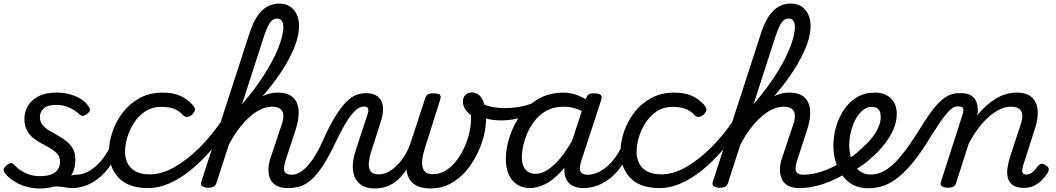

<svg xmlns="http://www.w3.org/2000/svg" viewBox="-24 -1039 5930 1078"><path d="M267 -17Q296 -29 322.5 -38.5Q349 -48 370.5 -53Q392 -58 406 -58Q415 -58 417 -46.5Q419 -35 415 -20.5Q411 -6 402.5 5.5Q394 17 382 17Q362 17 341 13Q320 9 294.5 8Q269 7 235 13ZM197 19Q156 19 118.5 7.5Q81 -4 51.5 -23.5Q22 -43 3 -67Q-3 -76 -3.5 -86Q-4 -96 11 -109Q24 -121 35 -123Q46 -125 56 -113Q79 -88 116 -69Q153 -50 198 -50Q236 -50 261.5 -59Q287 -68 300 -86.5Q313 -105 313 -131Q313 -157 298.5 -174Q284 -191 261.5 -204.5Q239 -218 213 -231.5Q187 -245 164.5 -262.5Q142 -280 127.5 -306.5Q113 -333 113 -372Q113 -409 131.5 -442.5Q150 -476 190.5 -497.5Q231 -519 293 -519Q338 -519 374 -508Q410 -497 434.5 -480Q459 -463 471 -445Q481 -432 481 -422.5Q481 -413 467 -401Q455 -392 445 -389Q435 -386 424 -396Q400 -418 367 -434Q334 -450 291 -450Q242 -450 221 -430Q200 -410 200 -381Q200 -356 214.5 -338Q229 -320 251.5 -306.5Q274 -293 299.5 -279Q325 -265 347.5 -247.5Q370 -230 384.5 -205.5Q399 -181 399 -143Q399 -85 372 -49Q345 -13 299 3Q253 19 197 19Z M381 17Q367 17 360.5 5.5Q354 -6 356.5 -20.5Q359 -35 371 -46.5Q383 -58 404 -58Q430 -58 456.5 -69Q483 -80 509 -101.5Q535 -123 557 -153Q579 -183 596 -220Q601 -235 613.5 -234.5Q626 -234 635.5 -224.5Q645 -215 641 -201Q623 -150 595 -109.5Q567 -69 533 -41Q499 -13 460 2Q421 17 381 17Z M808 17Q697 17 642.5 -40.5Q588 -98 588 -189Q588 -242 607.5 -299.5Q627 -357 665 -407Q703 -457 759.5 -488Q816 -519 889 -519Q948 -519 988.5 -501Q1029 -483 1059 -448Q1074 -430 1069.5 -417.5Q1065 -405 1053 -394Q1040 -384 1027 -382.5Q1014 -381 1000 -396Q981 -417 953 -428Q925 -439 880 -439Q830 -439 792 -414Q754 -389 728.5 -349.5Q703 -310 690.5 -266.5Q678 -223 678 -185Q678 -153 691.5 -124Q705 -95 736 -77.5Q767 -60 818 -60Q832 -60 837.5 -48.5Q843 -37 841 -21.5Q839 -6 830.5 5.5Q822 17 808 17Z M808 17Q794 17 788.5 5.5Q783 -6 784.5 -21.5Q786 -37 795 -48.5Q804 -60 818 -60Q884 -60 956 -101Q1028 -142 1098 -212Q1168 -282 1226 -369Q1236 -385 1248.5 -380Q1261 -375 1267 -360.5Q1273 -346 1265 -333Q1215 -258 1159.5 -194Q1104 -130 1045 -82.5Q986 -35 926 -9Q866 17 808 17Z M1592 17Q1554 17 1529.5 4Q1505 -9 1494 -32.5Q1483 -56 1483 -86.5Q1483 -117 1495 -152L1559 -344Q1569 -374 1566.5 -395.5Q1564 -417 1548.5 -428.5Q1533 -440 1503 -440Q1472 -440 1438.5 -424Q1405 -408 1372.5 -378Q1340 -348 1310.5 -307.5Q1281 -267 1257 -218L1247 -287Q1286 -345 1322 -388.5Q1358 -432 1393 -461Q1428 -490 1463 -504.5Q1498 -519 1534 -519Q1591 -519 1620 -493Q1649 -467 1652.5 -420Q1656 -373 1636 -311L1581 -143Q1565 -95 1573.5 -76.5Q1582 -58 1615 -58Q1629 -58 1635 -46.5Q1641 -35 1638.5 -20.5Q1636 -6 1624.5 5.5Q1613 17 1592 17ZM1144 15Q1128 15 1114 8Q1100 1 1106 -18L1376 -850Q1405 -939 1446 -979Q1487 -1019 1545 -1019Q1578 -1019 1602.5 -1003.5Q1627 -988 1641 -960Q1655 -932 1655 -893Q1655 -863 1646.5 -828Q1638 -793 1621 -755Q1604 -717 1581 -677.5Q1558 -638 1528 -596.5Q1498 -555 1462.5 -513Q1427 -471 1386 -429.5Q1345 -388 1300 -347L1191 -11Q1187 2 1177 8.5Q1167 15 1144 15ZM1335 -454Q1368 -492 1398 -531.5Q1428 -571 1454 -611Q1480 -651 1501 -690Q1522 -729 1536.5 -764.5Q1551 -800 1559 -831.5Q1567 -863 1567 -888Q1567 -903 1562.5 -914Q1558 -925 1550.5 -930Q1543 -935 1530 -935Q1518 -935 1506 -926.5Q1494 -918 1483 -896.5Q1472 -875 1459 -838Z M1594 17Q1583 17 1580 5.5Q1577 -6 1581 -20.5Q1585 -35 1594.5 -46.5Q1604 -58 1616 -58Q1632 -58 1651.5 -67Q1671 -76 1692.5 -97Q1714 -118 1738 -154Q1762 -190 1787 -246Q1826 -333 1859 -386Q1892 -439 1921 -467.5Q1950 -496 1976.5 -506Q2003 -516 2029 -516Q2040 -516 2043 -504.5Q2046 -493 2044 -478.5Q2042 -464 2035.5 -452.5Q2029 -441 2019 -441Q2003 -441 1986.5 -430.5Q1970 -420 1951 -397Q1932 -374 1910 -335.5Q1888 -297 1861 -241Q1822 -159 1788.5 -108Q1755 -57 1723.5 -29.5Q1692 -2 1660.5 7.5Q1629 17 1594 17Z M2082 19Q2034 19 2006 0.5Q1978 -18 1966.5 -48Q1955 -78 1957 -114.5Q1959 -151 1971 -188L2040 -398Q2047 -419 2042.5 -430Q2038 -441 2020 -441Q2005 -441 1997.5 -452.5Q1990 -464 1991.5 -478.5Q1993 -493 2002.5 -504.5Q2012 -516 2030 -516Q2064 -516 2085.5 -504.5Q2107 -493 2117 -472Q2127 -451 2126.5 -424Q2126 -397 2117 -365L2058 -182Q2050 -155 2047 -126.5Q2044 -98 2055.5 -79Q2067 -60 2104 -60Q2126 -60 2150 -71Q2174 -82 2197.5 -103.5Q2221 -125 2242 -156Q2263 -187 2278 -227L2362 -483Q2368 -502 2377 -508.5Q2386 -515 2407 -515Q2439 -515 2446.5 -506Q2454 -497 2447 -478L2370 -234Q2360 -205 2352.5 -174.5Q2345 -144 2346 -118Q2347 -92 2360.5 -76.5Q2374 -61 2407 -61Q2443 -61 2475 -79.5Q2507 -98 2532.5 -129Q2558 -160 2577 -198.5Q2596 -237 2607 -277.5Q2618 -318 2620 -354Q2620 -364 2620.5 -374Q2621 -384 2620 -393Q2597 -410 2586 -429Q2575 -448 2575 -471Q2575 -492 2589.5 -506Q2604 -520 2626 -520Q2643 -520 2657.5 -511Q2672 -502 2682.5 -484Q2693 -466 2699 -437.5Q2705 -409 2705 -370Q2705 -325 2691.5 -272.5Q2678 -220 2652 -168.5Q2626 -117 2588.5 -74.5Q2551 -32 2502 -6.5Q2453 19 2394 19Q2347 19 2318 5Q2289 -9 2275 -33.5Q2261 -58 2258 -87Q2236 -53 2209 -29Q2182 -5 2150 7Q2118 19 2082 19Z M2791 -363Q2750 -363 2714.5 -371Q2679 -379 2642 -402Q2636 -405 2637 -417Q2638 -429 2642.5 -442.5Q2647 -456 2654.5 -463.5Q2662 -471 2669 -466Q2696 -448 2733 -440Q2770 -432 2809 -432Q2848 -432 2885 -438Q2922 -444 2956 -455.5Q2990 -467 3020 -484Q3027 -488 3030 -475.5Q3033 -463 3031 -448Q3029 -433 3019 -428Q2965 -398 2907.5 -380.5Q2850 -363 2791 -363Z M2954 17Q2911 17 2880 -2.5Q2849 -22 2832.5 -59Q2816 -96 2816 -146Q2816 -190 2828.5 -241Q2841 -292 2866.5 -341Q2892 -390 2930.5 -430.5Q2969 -471 3021 -495Q3073 -519 3139 -519Q3182 -519 3223 -502.5Q3264 -486 3297 -461L3284 -392Q3241 -420 3207.5 -430Q3174 -440 3141 -440Q3090 -440 3051.5 -421Q3013 -402 2985.5 -370Q2958 -338 2940.5 -300Q2923 -262 2914.5 -224.5Q2906 -187 2906 -157Q2906 -126 2915 -105.5Q2924 -85 2941 -74Q2958 -63 2983 -63Q3018 -63 3055 -88Q3092 -113 3129.5 -160.5Q3167 -208 3201 -273L3223 -229Q3179 -134 3130 -80Q3081 -26 3035.5 -4.5Q2990 17 2954 17ZM3253 17Q3215 17 3191 4Q3167 -9 3155.5 -32.5Q3144 -56 3144.5 -86.5Q3145 -117 3156 -152L3265 -483Q3272 -503 3281.5 -509Q3291 -515 3310 -515Q3341 -515 3349.5 -505.5Q3358 -496 3351 -476L3242 -143Q3226 -95 3235 -76.5Q3244 -58 3276 -58Q3290 -58 3295.5 -46.5Q3301 -35 3299 -20.5Q3297 -6 3285.5 5.5Q3274 17 3253 17Z M3253 17Q3239 17 3232.5 5.5Q3226 -6 3228.5 -20.5Q3231 -35 3243 -46.5Q3255 -58 3276 -58Q3302 -58 3328.5 -69Q3355 -80 3381 -101.5Q3407 -123 3429 -153Q3451 -183 3468 -220Q3473 -235 3485.5 -234.5Q3498 -234 3507.5 -224.5Q3517 -215 3513 -201Q3495 -150 3467 -109.5Q3439 -69 3405 -41Q3371 -13 3332 2Q3293 17 3253 17Z M3680 17Q3569 17 3514.5 -40.5Q3460 -98 3460 -189Q3460 -242 3479.5 -299.5Q3499 -357 3537 -407Q3575 -457 3631.5 -488Q3688 -519 3761 -519Q3820 -519 3860.5 -501Q3901 -483 3931 -448Q3946 -430 3941.5 -417.5Q3937 -405 3925 -394Q3912 -384 3899 -382.5Q3886 -381 3872 -396Q3853 -417 3825 -428Q3797 -439 3752 -439Q3702 -439 3664 -414Q3626 -389 3600.5 -349.5Q3575 -310 3562.5 -266.5Q3550 -223 3550 -185Q3550 -153 3563.5 -124Q3577 -95 3608 -77.5Q3639 -60 3690 -60Q3704 -60 3709.5 -48.5Q3715 -37 3713 -21.5Q3711 -6 3702.5 5.5Q3694 17 3680 17Z M3680 17Q3666 17 3660.5 5.5Q3655 -6 3656.5 -21.5Q3658 -37 3667 -48.5Q3676 -60 3690 -60Q3756 -60 3828 -101Q3900 -142 3970 -212Q4040 -282 4098 -369Q4108 -385 4120.5 -380Q4133 -375 4139 -360.5Q4145 -346 4137 -333Q4087 -258 4031.5 -194Q3976 -130 3917 -82.5Q3858 -35 3798 -9Q3738 17 3680 17Z M4464 17Q4426 17 4401.5 4Q4377 -9 4366 -32.5Q4355 -56 4355 -86.5Q4355 -117 4367 -152L4431 -344Q4441 -374 4438.5 -395.5Q4436 -417 4420.5 -428.5Q4405 -440 4375 -440Q4344 -440 4310.5 -424Q4277 -408 4244.5 -378Q4212 -348 4182.5 -307.5Q4153 -267 4129 -218L4119 -287Q4158 -345 4194 -388.5Q4230 -432 4265 -461Q4300 -490 4335 -504.5Q4370 -519 4406 -519Q4463 -519 4492 -493Q4521 -467 4524.5 -420Q4528 -373 4508 -311L4453 -143Q4437 -95 4445.5 -76.5Q4454 -58 4487 -58Q4501 -58 4507 -46.5Q4513 -35 4510.5 -20.5Q4508 -6 4496.5 5.5Q4485 17 4464 17ZM4016 15Q4000 15 3986 8Q3972 1 3978 -18L4248 -850Q4277 -939 4318 -979Q4359 -1019 4417 -1019Q4450 -1019 4474.5 -1003.5Q4499 -988 4513 -960Q4527 -932 4527 -893Q4527 -863 4518.5 -828Q4510 -793 4493 -755Q4476 -717 4453 -677.5Q4430 -638 4400 -596.5Q4370 -555 4334.5 -513Q4299 -471 4258 -429.5Q4217 -388 4172 -347L4063 -11Q4059 2 4049 8.5Q4039 15 4016 15ZM4207 -454Q4240 -492 4270 -531.5Q4300 -571 4326 -611Q4352 -651 4373 -690Q4394 -729 4408.5 -764.5Q4423 -800 4431 -831.5Q4439 -863 4439 -888Q4439 -903 4434.5 -914Q4430 -925 4422.5 -930Q4415 -935 4402 -935Q4390 -935 4378 -926.5Q4366 -918 4355 -896.5Q4344 -875 4331 -838Z M4464 17Q4445 17 4439 5.5Q4433 -6 4437.5 -20.5Q4442 -35 4455 -46.5Q4468 -58 4487 -58Q4535 -58 4590 -76Q4645 -94 4699 -128Q4710 -136 4720 -130.5Q4730 -125 4736 -113Q4742 -101 4741.5 -88.5Q4741 -76 4731 -70Q4682 -39 4634 -19.5Q4586 0 4543 8.5Q4500 17 4464 17Z M4697 -121Q4731 -138 4761.5 -161Q4792 -184 4817 -209Q4847 -234 4870.5 -263.5Q4894 -293 4907.5 -323.5Q4921 -354 4921 -382Q4921 -410 4909 -424.5Q4897 -439 4870 -439Q4856 -439 4849.5 -451Q4843 -463 4844.5 -479Q4846 -495 4857 -507Q4868 -519 4889 -519Q4928 -519 4955.5 -503.5Q4983 -488 4997 -461.5Q5011 -435 5011 -401Q5011 -357 4992.5 -313.5Q4974 -270 4942 -229.5Q4910 -189 4869 -153Q4839 -125 4802.5 -101Q4766 -77 4728 -57Z M4851 18Q4812 18 4780.5 5.5Q4749 -7 4726 -30Q4703 -53 4687 -83.5Q4671 -114 4663 -149.5Q4655 -185 4655 -222Q4655 -274 4670 -326.5Q4685 -379 4714.5 -423Q4744 -467 4787.5 -493Q4831 -519 4889 -519Q4900 -519 4903.5 -507Q4907 -495 4903.5 -479Q4900 -463 4891.5 -451Q4883 -439 4871 -439Q4849 -439 4829.5 -426.5Q4810 -414 4794 -392Q4778 -370 4767 -342.5Q4756 -315 4750 -284.5Q4744 -254 4744 -226Q4744 -195 4751 -165Q4758 -135 4772.5 -111.5Q4787 -88 4810 -73.5Q4833 -59 4865 -59Q4904 -59 4940 -79Q4976 -99 5011 -136.5Q5046 -174 5082.5 -226.5Q5119 -279 5159 -345Q5193 -399 5221 -433Q5249 -467 5273 -485Q5297 -503 5317.5 -509.5Q5338 -516 5359 -516Q5373 -516 5378.5 -504.5Q5384 -493 5382.5 -478.5Q5381 -464 5372.5 -452.5Q5364 -441 5348 -441Q5335 -441 5319.5 -429.5Q5304 -418 5285.5 -395Q5267 -372 5245.5 -340Q5224 -308 5199 -268Q5153 -191 5109.5 -136.5Q5066 -82 5024.5 -47.5Q4983 -13 4940.5 2.5Q4898 18 4851 18Z M5296 15Q5280 15 5266.5 8Q5253 1 5259 -18L5381 -398Q5388 -419 5383.5 -430Q5379 -441 5361 -441Q5347 -441 5341 -452.5Q5335 -464 5336 -478.5Q5337 -493 5346.5 -504.5Q5356 -516 5371 -516Q5399 -516 5418 -508Q5437 -500 5448 -485Q5459 -470 5463 -450Q5467 -430 5466 -408L5461 -390Q5486 -421 5512.5 -444.5Q5539 -468 5567 -485Q5595 -502 5624.5 -510.5Q5654 -519 5684 -519Q5740 -519 5769 -493Q5798 -467 5802 -420Q5806 -373 5785 -311L5722 -115Q5718 -102 5716 -89Q5714 -76 5718.5 -67.5Q5723 -59 5738 -59Q5752 -59 5764 -66Q5776 -73 5786 -84.5Q5796 -96 5804 -107Q5811 -116 5821 -119Q5831 -122 5846 -112Q5863 -102 5864 -91.5Q5865 -81 5859 -70Q5849 -53 5830 -32.5Q5811 -12 5785 2Q5759 16 5726 16Q5684 16 5662.5 0.5Q5641 -15 5634.5 -41Q5628 -67 5633 -98.5Q5638 -130 5648 -162L5708 -344Q5718 -374 5715.5 -395.5Q5713 -417 5697.5 -428.5Q5682 -440 5652 -440Q5622 -440 5590 -425Q5558 -410 5526.5 -382Q5495 -354 5466.5 -315.5Q5438 -277 5414 -230L5344 -11Q5340 2 5329.5 8.5Q5319 15 5296 15Z"/></svg>

Font: Playwrite BE VLG
Style: Regular
Weight: 400
Designer: Veronika Burian, José Scaglione
Foundry: TypeTogether
Version: Version 1.002